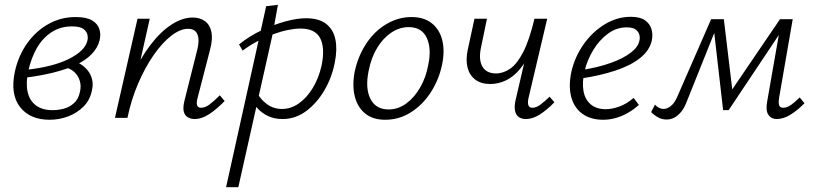

<svg xmlns="http://www.w3.org/2000/svg" viewBox="-20 -491 3396 800"><path d="M187 8Q105 8 63.5 -45Q22 -98 42 -193Q57 -260 93.5 -311Q130 -362 182 -391Q234 -420 295 -420Q340 -420 363.5 -406Q387 -392 394 -370Q401 -348 395 -323Q387 -291 361.5 -265Q336 -239 296 -220.5Q256 -202 204 -189Q152 -176 90 -168L88 -200Q200 -212 267 -245.5Q334 -279 344 -321Q347 -331 344.5 -345Q342 -359 328 -370Q314 -381 280 -381Q232 -381 195 -357Q158 -333 134 -291.5Q110 -250 98 -196Q87 -146 95 -109Q103 -72 129.5 -52Q156 -32 199 -32Q222 -32 245.5 -38Q269 -44 288 -61Q307 -78 313 -108Q319 -132 312.5 -154Q306 -176 289 -191.5Q272 -207 247 -211L284 -237Q301 -233 317 -223Q333 -213 345.5 -197.5Q358 -182 363.5 -161Q369 -140 363 -114Q355 -74 328 -47Q301 -20 264 -6Q227 8 187 8Z M792 5Q774 5 761.5 -3Q749 -11 745.5 -27Q742 -43 748 -69L802 -284Q812 -323 803 -347Q794 -371 763 -371Q731 -371 693.5 -342Q656 -313 620.5 -262Q585 -211 556 -144Q527 -77 511 0H472Q495 -95 530 -172Q565 -249 607 -304Q649 -359 694.5 -388.5Q740 -418 783 -418Q814 -418 834.5 -402.5Q855 -387 861 -357.5Q867 -328 855 -283L803 -82Q798 -64 801 -53Q804 -42 818 -42Q835 -42 853.5 -56Q872 -70 896 -94L916 -70Q882 -35 851 -15Q820 5 792 5ZM459 0 553 -413H604L511 0Z M922 289 1089 -465 1138 -471 1116 -349 973 289ZM1157 5Q1124 5 1098 -7Q1072 -19 1054 -38.5Q1036 -58 1026 -82L1050 -106Q1066 -76 1093 -56.5Q1120 -37 1155 -37Q1192 -37 1225 -60Q1258 -83 1283 -124Q1308 -165 1320 -218Q1335 -292 1314 -332Q1293 -372 1232 -372Q1209 -372 1179.5 -366Q1150 -360 1117.5 -348Q1085 -336 1052.5 -319Q1020 -302 991 -280L976 -306Q1021 -342 1071.5 -365.5Q1122 -389 1170 -402Q1218 -415 1255 -415Q1309 -415 1339 -391.5Q1369 -368 1377.5 -326.5Q1386 -285 1375 -231Q1363 -168 1331.5 -114.5Q1300 -61 1255.5 -28Q1211 5 1157 5Z M1585 8Q1533 8 1501 -18.5Q1469 -45 1458 -90.5Q1447 -136 1458 -193Q1472 -258 1506.5 -310Q1541 -362 1590.5 -391Q1640 -420 1695 -420Q1746 -420 1778.5 -394.5Q1811 -369 1822.5 -324.5Q1834 -280 1822 -222Q1809 -159 1775 -106.5Q1741 -54 1692 -23Q1643 8 1585 8ZM1599 -35Q1639 -35 1673 -60Q1707 -85 1731 -127Q1755 -169 1764 -219Q1779 -287 1758.5 -332.5Q1738 -378 1683 -378Q1645 -378 1611 -355.5Q1577 -333 1552 -292.5Q1527 -252 1516 -196Q1501 -123 1523.5 -79Q1546 -35 1599 -35Z M2023 -141Q1984 -141 1960 -159.5Q1936 -178 1928 -210Q1920 -242 1929 -284L1957 -413H2009L1985 -297Q1973 -244 1989.5 -214.5Q2006 -185 2047 -185Q2077 -185 2106 -205Q2135 -225 2160.5 -275Q2186 -325 2207 -413H2234Q2219 -341 2197 -289.5Q2175 -238 2148 -205Q2121 -172 2089 -156.5Q2057 -141 2023 -141ZM2171 5Q2154 5 2142 -3Q2130 -11 2126 -29.5Q2122 -48 2129 -77L2207 -413H2260L2182 -82Q2178 -64 2181.5 -53Q2185 -42 2198 -42Q2214 -42 2231 -54.5Q2248 -67 2270 -88L2290 -65Q2258 -32 2228.5 -13.5Q2199 5 2171 5Z M2493 8Q2441 8 2406.5 -17Q2372 -42 2360 -87.5Q2348 -133 2361 -193Q2375 -254 2411.5 -306Q2448 -358 2499.5 -389.5Q2551 -421 2609 -421Q2647 -421 2667.5 -406.5Q2688 -392 2694.5 -369.5Q2701 -347 2696 -323Q2687 -281 2647.5 -249.5Q2608 -218 2544.5 -197Q2481 -176 2401 -164L2402 -199Q2472 -210 2524 -228.5Q2576 -247 2607.5 -271Q2639 -295 2644 -321Q2647 -331 2644.5 -344Q2642 -357 2630 -367Q2618 -377 2591 -377Q2549 -377 2513.5 -351Q2478 -325 2452.5 -283.5Q2427 -242 2416 -196Q2405 -149 2411 -113Q2417 -77 2441 -56.5Q2465 -36 2504 -36Q2530 -36 2560.5 -47Q2591 -58 2620 -83L2642 -54Q2620 -34 2595 -20Q2570 -6 2544.5 1Q2519 8 2493 8Z M3216 5Q3194 5 3182 -12Q3170 -29 3176 -65L3232 -385L3257 -393L3016 -32H2993L2953 -380L2968 -411H2996L3034 -94L3015 -95L3230 -411H3283L3226 -82Q3223 -63 3226.5 -52.5Q3230 -42 3243 -42Q3260 -42 3277.5 -55Q3295 -68 3312 -85L3332 -61Q3305 -33 3275 -14Q3245 5 3216 5ZM2758 7Q2738 7 2722 -2Q2706 -11 2693 -24L2709 -55Q2716 -47 2725.5 -42Q2735 -37 2744 -37Q2760 -37 2775.5 -49.5Q2791 -62 2802 -88L2943 -411H2979L2842 -69Q2832 -42 2818.5 -25.5Q2805 -9 2790 -1Q2775 7 2758 7Z"/></svg>

Font: Ysabeau Office Light
Style: Italic
Weight: 300
Italic angle: -12°
Designer: Christian Thalmann (Catharsis Fonts)
Version: Version 2.001;gftools[0.9.30]; featfreeze: tnum,lnum,ss02